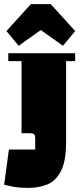

<svg xmlns="http://www.w3.org/2000/svg" viewBox="-21 -892 392 927"><path d="M83 -249V-597H19V-635H342V-597H298V-205Q298 -114 273.5 -66.5Q249 -19 208.5 -2Q168 15 118 15Q69 15 42.5 9.5Q16 4 -1 0L22 -170H149V-223Q149 -243 140 -246Q131 -249 119 -249ZM224 -872 342 -742 283 -671 176 -747 69 -671 10 -742 128 -872Z"/></svg>

Font: Unlock
Style: Regular
Weight: 400
Designer: Eduardo Rodriguez Tunni
Foundry: Eduardo Rodriguez Tunni
Version: Version 1.003; ttfautohint (v1.8.4.7-5d5b);gftools[0.9.23]